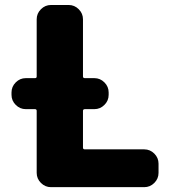

<svg xmlns="http://www.w3.org/2000/svg" viewBox="-20 -775 704 774"><path d="M84 -335Q60.5 -335 43.5 -352.1Q26.4 -369.1 26.4 -392.6V-402.3Q26.4 -425.8 43.5 -442.9Q60.5 -460 84 -460H121.1Q127.9 -460 127.9 -466.8V-697.3Q127.9 -720.7 145 -737.8Q162.1 -754.9 185.5 -754.9H256.8Q280.3 -754.9 297.4 -737.8Q314.5 -720.7 314.5 -697.3V-466.8Q314.5 -460 322.3 -460H360.4Q383.8 -460 400.9 -442.9Q418 -425.8 418 -402.3V-392.6Q418 -369.1 400.9 -352.1Q383.8 -335 360.4 -335H322.3Q314.5 -335 314.5 -328.1V-179.7Q314.5 -172.9 322.3 -172.9H561.5Q585 -172.9 602.1 -155.8Q619.1 -138.7 619.1 -115.2V-78.1Q619.1 -54.7 602.1 -37.6Q585 -20.5 561.5 -20.5H185.5Q162.1 -20.5 145 -37.6Q127.9 -54.7 127.9 -78.1V-328.1Q127.9 -335 121.1 -335Z"/></svg>

Font: Gen Jyuu Gothic Heavy
Style: Bold
Weight: 900
Designer: [Source Han Sans]
Ryoko NISHIZUKA  (kana & ideographs); Paul D. Hunt (Latin, Greek & Cyrillic); Wenlong ZHANG  (bopomofo
Version: Version 1.002.20150607